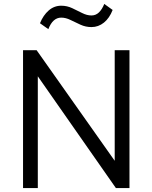

<svg xmlns="http://www.w3.org/2000/svg" viewBox="-20 -955 774 975"><path d="M97 0V-700H166L562.5 -138.5V-700H637.5V0H568.5L172 -567.5V0ZM225.5 -807 183 -837Q199.5 -877.5 227.2 -901.8Q255 -926 291 -926Q320.5 -926 346.8 -913.5Q373 -901 397.2 -888.8Q421.5 -876.5 444.5 -876.5Q466.5 -876.5 482.5 -892Q498.5 -907.5 509.5 -935L552 -904.5Q536 -863 507.8 -840.2Q479.5 -817.5 444.5 -817.5Q415 -817.5 388.8 -829.5Q362.5 -841.5 338.2 -853.5Q314 -865.5 291 -865.5Q248 -865.5 225.5 -807Z"/></svg>

Font: Geologica ExtraLight
Style: Regular
Weight: 200
Designer: Sindre Bremnes, Frode Helland
Foundry: Monokrom Skriftforlag AS
Version: Version 1.010; ttfautohint (v1.8.4.7-5d5b);gftools[0.9.28]